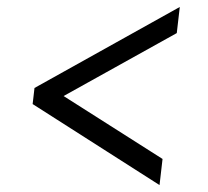

<svg xmlns="http://www.w3.org/2000/svg" viewBox="-20 -574 608 560"><path d="M80.6 -317.4 504.4 -553.7 495.6 -477.5 165.5 -293.9 454.1 -110.4 445.3 -34.2 75.2 -270.5Z"/></svg>

Font: Proza Libre
Style: Italic
Weight: 400
Designer: Jasper de Waard
Foundry: Jasper de Waard
Version: Version 1.000; ttfautohint (v1.4.1.8-43bc)